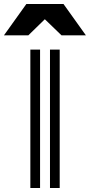

<svg xmlns="http://www.w3.org/2000/svg" viewBox="-62 -948 453 968"><path d="M81 -770H-42L71 -928H258L371 -770H248L164 -851ZM91 -698H140V0H91ZM190 -698H239V0H190Z"/></svg>

Font: Balans
Style: Regular
Weight: 400
Designer: Thomas Breure
Foundry: Thomas Breure
Version: Version 2.001